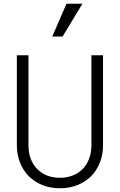

<svg xmlns="http://www.w3.org/2000/svg" viewBox="-20 -995 640 1025"><path d="M530 -700H468V-220Q468 -181 456 -148.5Q444 -116 422 -93.5Q400 -71 369 -58.5Q338 -46 300 -46Q224 -46 178 -93.5Q132 -141 132 -220V-700H70V-220Q70 -169 87 -126.5Q104 -84 134 -54Q164 -24 206.5 -7Q249 10 300 10Q351 10 393.5 -7Q436 -24 466 -54Q496 -84 513 -126.5Q530 -169 530 -220ZM420 -975H335L259 -800H314Z"/></svg>

Font: CommitMonoV143 ExtLt
Style: Regular
Weight: 200
Monospace: yes
Designer: Eigil Nikolajsen
Foundry: Eigil Nikolajsen
Version: Version 1.143